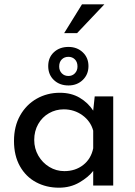

<svg xmlns="http://www.w3.org/2000/svg" viewBox="-20 -862 627 892"><path d="M506 -414V0H413V-68Q391 -39 349 -14.5Q307 10 254 10Q195 10 147.5 -15.5Q100 -41 72.5 -90Q45 -139 45 -207Q45 -275 73.5 -325.5Q102 -376 150.5 -403.5Q199 -431 258 -431Q311 -431 350 -408Q389 -385 413 -348L420 -414ZM413 -173V-255Q401 -299 363 -326.5Q325 -354 276 -354Q239 -354 207.5 -336Q176 -318 157.5 -285.5Q139 -253 139 -212Q139 -172 158 -139Q177 -106 209 -86.5Q241 -67 279 -67Q330 -67 366.5 -95.5Q403 -124 413 -173ZM298 -644Q338 -644 364.5 -619Q391 -594 391 -555Q391 -516 364.5 -490.5Q338 -465 298 -465Q257 -465 230.5 -490Q204 -515 204 -555Q204 -595 230.5 -619.5Q257 -644 298 -644ZM298 -509Q316 -509 328 -521.5Q340 -534 340 -553Q340 -574 328 -586Q316 -598 298 -598Q279 -598 267 -586Q255 -574 255 -553Q255 -534 267 -521.5Q279 -509 298 -509ZM338 -708H278L361 -842H465Z"/></svg>

Font: Josefin Sans
Style: Regular
Weight: 400
Designer: Santiago Orozco
Foundry: Typemade
Version: Version 2.000